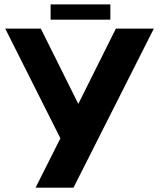

<svg xmlns="http://www.w3.org/2000/svg" viewBox="-20 -860 740 880"><path d="M316.9 0H143.1L256.8 -226.1L3.9 -729H167L338.9 -383.8L511.2 -729H685.1ZM485.8 -839.8V-770H211.9V-839.8Z"/></svg>

Font: Miedinger*
Style: Bold
Weight: 700
Version: Version 001.000